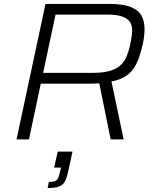

<svg xmlns="http://www.w3.org/2000/svg" viewBox="-20 -708 782 975"><path d="M64 0 211 -688H536Q606 -688 645 -672Q684 -656 699 -627.5Q714 -599 714 -561Q714 -549 713 -535Q712 -521 709.5 -507Q707 -493 704 -479Q696 -446 686 -416.5Q676 -387 660 -362.5Q644 -338 617 -320.5Q590 -303 546 -294L608 0H542L484 -285Q471 -284 457 -283.5Q443 -283 428 -283H187L127 0ZM199 -338H450Q505 -338 539.5 -348.5Q574 -359 593.5 -378Q613 -397 624 -424Q635 -451 642 -485Q646 -505 648.5 -522.5Q651 -540 651 -555Q651 -580 639 -597.5Q627 -615 599 -624.5Q571 -634 522 -634H262ZM222 247 228 216Q247 216 257.5 212.5Q268 209 274 198.5Q280 188 284 167L290 143H255L273 62H348L329 151Q323 180 316 199Q309 218 298 228Q287 238 269 242.5Q251 247 222 247Z"/></svg>

Font: Saira SemiExpanded Light
Style: Italic
Weight: 300
Width: 6
Italic angle: -12°
Designer: Hector Gatti with collaboration of the Omnibus-Type team
Foundry: Omnibus-Type
Version: Version 1.101